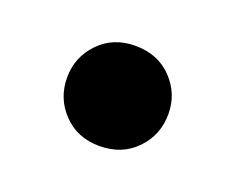

<svg xmlns="http://www.w3.org/2000/svg" viewBox="-47 -243 391 319"><g transform="rotate(20 148.5 -83.5)"><path d="M148 5Q109 5 84 -21Q59 -47 59 -84Q59 -120 84 -146Q109 -172 148 -172Q188 -172 213 -146Q238 -120 238 -84Q238 -47 213 -21Q188 5 148 5Z"/></g></svg>

Font: TikTok Sans 24pt
Style: Bold
Weight: 700
Version: Version 4.000